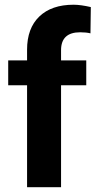

<svg xmlns="http://www.w3.org/2000/svg" viewBox="-20 -780 398 800"><path d="M92.8 0V-424.8H14.2V-528.3H92.8V-573.2Q92.8 -662.1 143.8 -711.2Q194.8 -760.3 286.6 -760.3Q315.9 -760.3 358.4 -750.5L356.9 -641.1Q339.4 -645.5 314 -645.5Q234.4 -645.5 234.4 -570.8V-528.3H339.4V-424.8H234.4V0Z"/></svg>

Font: SteelSelectRoboto
Style: Roboto-Bold
Weight: 700
Designer: Google
Version: Version 2.137; 2017